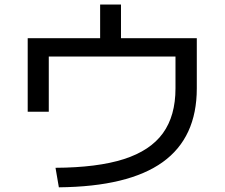

<svg xmlns="http://www.w3.org/2000/svg" viewBox="-20 -798 978 836"><path d="M744.1 -413.1V-551.8H192.4V-311.5H100.6V-631.8H416V-778.3H506.8V-631.8H836.9V-413.1Q836.9 -198.7 688.2 -92Q539.6 14.6 236.3 17.6L221.7 -67.4Q404.3 -68.4 519.3 -105.2Q634.3 -142.1 689.2 -217.8Q744.1 -293.5 744.1 -413.1Z"/></svg>

Font: Pretendard JP Medium
Style: Regular
Weight: 500
Designer: Base glyphs from Inter by Rasmus Andersson; Hangeul glyphs from Noto Sans CJK(Source Han Sans) by Jang Soo-young and Kan
Foundry: Kil Hyung-jin
Version: Version 1.309